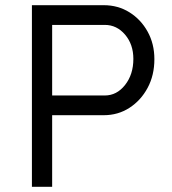

<svg xmlns="http://www.w3.org/2000/svg" viewBox="-20 -720 662 740"><path d="M103 0V-700H380Q435 -700 479 -672.5Q523 -645 549 -598Q575 -551 575 -492Q575 -430 549 -381.5Q523 -333 479 -304.5Q435 -276 380 -276H181V0ZM181 -352H384Q430 -352 462 -392.5Q494 -433 494 -493Q494 -549 462 -586.5Q430 -624 384 -624H181Z"/></svg>

Font: Lexend Light
Style: Regular
Weight: 300
Designer: Bonnie Shaver-Troup, Thomas Jockin
Foundry: Lexend
Version: Version 1.007; ttfautohint (v1.8.3)